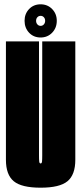

<svg xmlns="http://www.w3.org/2000/svg" viewBox="-20 -867 378 891"><path d="M168.5 4Q80 4 43.8 -26Q7.5 -56 7.5 -125.5V-675H161V-146.5Q161 -126.5 162 -117.5Q163 -108.5 168.5 -108.5Q174 -108.5 175 -117.5Q176 -126.5 176 -146.5V-675H329.5V-125.5Q329.5 -56 293.2 -26Q257 4 168.5 4ZM168.5 -693Q136 -693 115 -715.2Q94 -737.5 94 -770.5Q94 -803 115 -825Q136 -847 168.5 -847Q200.5 -847 222 -825Q243.5 -803 243.5 -770.5Q243.5 -737.5 222 -715.2Q200.5 -693 168.5 -693ZM168.5 -747Q177.5 -747 183.5 -753.8Q189.5 -760.5 189.5 -770.5Q189.5 -780.5 183.5 -787Q177.5 -793.5 168.5 -793.5Q159.5 -793.5 153.5 -787Q147.5 -780.5 147.5 -770.5Q147.5 -760.5 153.5 -753.8Q159.5 -747 168.5 -747Z"/></svg>

Font: Anybody UltraCondensed ExtraBold
Style: Regular
Weight: 800
Width: 1
Designer: Tyler Finck
Foundry: Etcetera Type Company
Version: Version 1.010; ttfautohint (v1.8.3) -l 8 -r 50 -G 200 -x 14 